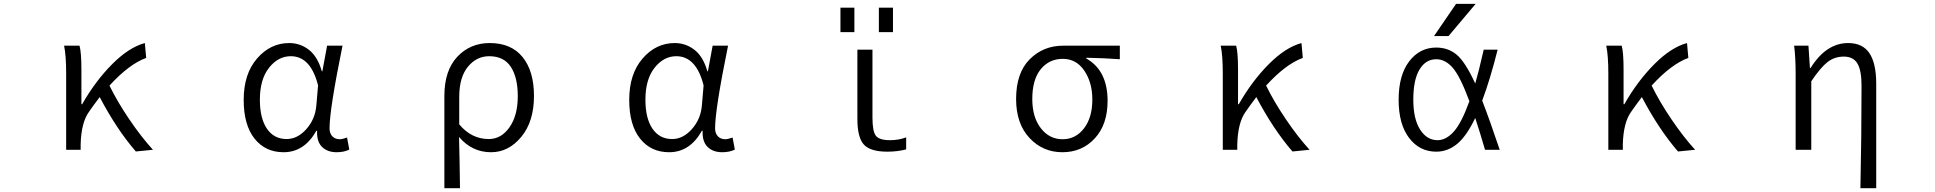

<svg xmlns="http://www.w3.org/2000/svg" viewBox="-20 -777 10040 996"><path d="M773.4 0 684.6 8.8Q585 -106.4 497.1 -273.4Q459 -222.7 442.4 -198.2Q401.4 -142.6 398.4 -28.3V0H323.2V-394.5Q323.2 -488.3 312.5 -540H392.6Q402.3 -504.9 402.3 -415V-236.3H406.2Q474.6 -356.4 561.5 -443.8Q648.4 -531.2 731.4 -553.7L738.3 -476.6Q649.4 -444.3 547.9 -333Q587.9 -251 649.9 -159.2Q711.9 -67.4 773.4 0Z M1451.2 12.7Q1356.4 12.7 1300.3 -58.1Q1244.1 -128.9 1244.1 -258.8Q1244.1 -393.6 1313.5 -473.6Q1382.8 -553.7 1480.5 -553.7Q1537.1 -553.7 1582.5 -518.6Q1627.9 -483.4 1649.4 -407.2H1652.3L1676.8 -540H1756.8Q1689.5 -210 1689.5 -111.3Q1689.5 -85 1704.1 -69.8Q1718.8 -54.7 1742.2 -54.7Q1755.9 -54.7 1780.3 -63.5L1792 -1Q1764.6 12.7 1726.6 12.7Q1677.7 12.7 1649.9 -15.6Q1622.1 -43.9 1625 -98.6H1621.1Q1558.6 12.7 1451.2 12.7ZM1466.8 -55.7Q1523.4 -55.7 1569.3 -107.4Q1615.2 -159.2 1621.1 -230.5L1629.9 -334Q1591.8 -485.4 1488.3 -485.4Q1422.9 -485.4 1375.5 -425.3Q1328.1 -365.2 1328.1 -259.8Q1328.1 -163.1 1364.7 -109.4Q1401.4 -55.7 1466.8 -55.7Z M2285.2 199.2V-279.3Q2285.2 -411.1 2352.1 -482.4Q2418.9 -553.7 2520.5 -553.7Q2631.8 -553.7 2690.9 -481Q2750 -408.2 2750 -279.3Q2750 -146.5 2684.1 -66.9Q2618.2 12.7 2527.3 12.7Q2428.7 12.7 2361.3 -66.4Q2364.3 46.9 2366.2 199.2ZM2515.6 -55.7Q2580.1 -55.7 2623 -116.7Q2666 -177.7 2666 -278.3Q2666 -375 2629.9 -430.2Q2593.8 -485.4 2517.6 -485.4Q2452.1 -485.4 2407.2 -430.7Q2362.3 -376 2362.3 -274.4V-131.8Q2425.8 -55.7 2515.6 -55.7Z M3451.2 12.7Q3356.4 12.7 3300.3 -58.1Q3244.1 -128.9 3244.1 -258.8Q3244.1 -393.6 3313.5 -473.6Q3382.8 -553.7 3480.5 -553.7Q3537.1 -553.7 3582.5 -518.6Q3627.9 -483.4 3649.4 -407.2H3652.3L3676.8 -540H3756.8Q3689.5 -210 3689.5 -111.3Q3689.5 -85 3704.1 -69.8Q3718.8 -54.7 3742.2 -54.7Q3755.9 -54.7 3780.3 -63.5L3792 -1Q3764.6 12.7 3726.6 12.7Q3677.7 12.7 3649.9 -15.6Q3622.1 -43.9 3625 -98.6H3621.1Q3558.6 12.7 3451.2 12.7ZM3466.8 -55.7Q3523.4 -55.7 3569.3 -107.4Q3615.2 -159.2 3621.1 -230.5L3629.9 -334Q3591.8 -485.4 3488.3 -485.4Q3422.9 -485.4 3375.5 -425.3Q3328.1 -365.2 3328.1 -259.8Q3328.1 -163.1 3364.7 -109.4Q3401.4 -55.7 3466.8 -55.7Z M4505.9 -167Q4505.9 -94.7 4523.9 -72.3Q4542 -49.8 4596.7 -49.8Q4642.6 -49.8 4680.7 -64.5V-2Q4634.8 9.8 4583 9.8Q4495.1 9.8 4461.4 -26.9Q4427.7 -63.5 4427.7 -160.2V-519.5H4505.9ZM4539.1 -610.4V-737.3H4612.3V-610.4ZM4339.8 -610.4V-737.3H4412.1V-610.4Z M5251 -263.7Q5251 -398.4 5321.3 -469.2Q5391.6 -540 5495.1 -540H5789.1V-469.7Q5710 -475.6 5615.2 -477.5V-473.6Q5725.6 -411.1 5725.6 -253.9Q5725.6 -130.9 5659.2 -59.1Q5592.8 12.7 5491.2 12.7Q5389.6 12.7 5320.3 -61.5Q5251 -135.7 5251 -263.7ZM5492.2 -54.7Q5559.6 -54.7 5603 -110.8Q5646.5 -167 5646.5 -260.7Q5646.5 -348.6 5605 -410.2Q5563.5 -471.7 5493.2 -471.7Q5422.9 -471.7 5378.9 -418Q5335 -364.3 5335 -263.7Q5335 -168.9 5379.4 -111.8Q5423.8 -54.7 5492.2 -54.7Z M6773.4 0 6684.6 8.8Q6585 -106.4 6497.1 -273.4Q6459 -222.7 6442.4 -198.2Q6401.4 -142.6 6398.4 -28.3V0H6323.2V-394.5Q6323.2 -488.3 6312.5 -540H6392.6Q6402.3 -504.9 6402.3 -415V-236.3H6406.2Q6474.6 -356.4 6561.5 -443.8Q6648.4 -531.2 6731.4 -553.7L6738.3 -476.6Q6649.4 -444.3 6547.9 -333Q6587.9 -251 6649.9 -159.2Q6711.9 -67.4 6773.4 0Z M7676.8 -519.5H7749Q7710.9 -367.2 7668.9 -254.9Q7708 -154.3 7759.8 0H7683.6Q7659.2 -84 7632.8 -165Q7586.9 -69.3 7538.1 -29.8Q7489.3 9.8 7430.7 9.8Q7343.8 9.8 7289.6 -61.5Q7235.4 -132.8 7235.4 -259.8Q7235.4 -386.7 7290 -458.5Q7344.7 -530.3 7430.7 -530.3Q7492.2 -530.3 7536.6 -493.2Q7581.1 -456.1 7632.8 -343.8Q7650.4 -403.3 7676.8 -519.5ZM7533.2 -756.8H7634.8L7494.1 -589.8H7418.9ZM7602.5 -252Q7554.7 -380.9 7516.1 -425.3Q7477.5 -469.7 7430.7 -469.7Q7376 -469.7 7343.8 -416.5Q7311.5 -363.3 7311.5 -259.8Q7311.5 -160.2 7346.7 -105Q7381.8 -49.8 7437.5 -49.8Q7481.4 -49.8 7521.5 -94.2Q7561.5 -138.7 7602.5 -252Z M8773.4 0 8684.6 8.8Q8585 -106.4 8497.1 -273.4Q8459 -222.7 8442.4 -198.2Q8401.4 -142.6 8398.4 -28.3V0H8323.2V-394.5Q8323.2 -488.3 8312.5 -540H8392.6Q8402.3 -504.9 8402.3 -415V-236.3H8406.2Q8474.6 -356.4 8561.5 -443.8Q8648.4 -531.2 8731.4 -553.7L8738.3 -476.6Q8649.4 -444.3 8547.9 -333Q8587.9 -251 8649.9 -159.2Q8711.9 -67.4 8773.4 0Z M9712.9 199.2H9630.9Q9636.7 -66.4 9636.7 -333Q9636.7 -412.1 9615.2 -447.8Q9593.8 -483.4 9544.9 -483.4Q9497.1 -483.4 9460.9 -455.6Q9424.8 -427.7 9376 -355.5V0H9294.9V-394.5Q9294.9 -476.6 9287.1 -540H9361.3L9369.1 -423.8H9372.1Q9453.1 -553.7 9567.4 -553.7Q9642.6 -553.7 9677.7 -501Q9712.9 -448.2 9712.9 -342.8Z"/></svg>

Font: Gen Shin Gothic Monospace Normal
Style: Regular
Weight: 350
Designer: [Source Han Sans]
Ryoko NISHIZUKA  (kana & ideographs); Paul D. Hunt (Latin, Greek & Cyrillic); Wenlong ZHANG  (bopomofo
Version: Version 1.002.20150607